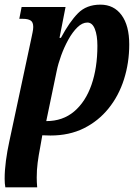

<svg xmlns="http://www.w3.org/2000/svg" viewBox="-34 -566 600 826"><path d="M-11 240Q-14 224 -14 203Q-14 167 -8.5 125.5Q-3 84 6 43L100 -397Q103 -412 106 -426Q109 -440 109 -450Q109 -471 97.5 -478Q86 -485 65 -485H49L59 -536H248L222 -403H228Q265 -472 301.5 -509Q338 -546 398 -546Q456 -546 489 -501Q522 -456 522 -375Q522 -296 499.5 -225Q477 -154 433 -99.5Q389 -45 326.5 -14Q264 17 183 17L148 16L139 67Q132 103 128 134Q124 165 124 198Q124 217 126 240ZM165 -45Q236 -45 285 -86.5Q334 -128 359.5 -201Q385 -274 385 -369Q385 -414 374 -441.5Q363 -469 342 -469Q320 -469 299 -448.5Q278 -428 260 -395.5Q242 -363 229 -327Q216 -291 210 -261Z"/></svg>

Font: Noto Serif Condensed
Style: Bold Italic
Weight: 700
Width: 3
Italic angle: -12°
Designer: Monotype Design Team
Foundry: Monotype Imaging Inc.
Version: Version 2.014